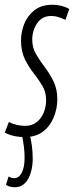

<svg xmlns="http://www.w3.org/2000/svg" viewBox="-39 -564 310 804"><path d="M-19 -9 -2 -53Q30 -37 67 -37Q95 -37 114.5 -52.5Q134 -68 144 -92.5Q154 -117 154 -144Q154 -179 138 -205.5Q122 -232 101.5 -258Q81 -284 65 -316.5Q49 -349 49 -395Q49 -430 62.5 -464Q76 -498 105 -521Q134 -544 179 -544Q201 -544 220 -539Q239 -534 251 -526L235 -481Q222 -487 207 -492Q192 -497 175 -497Q137 -497 116.5 -466.5Q96 -436 96 -398Q96 -365 111.5 -338Q127 -311 148 -283.5Q169 -256 185 -223.5Q201 -191 201 -149Q201 -109 186 -72.5Q171 -36 141 -13Q111 10 65 10Q15 10 -19 -9ZM-14 210 -3 175Q9 182 20 182Q40 182 52 159.5Q64 137 64 96Q64 73 61 49Q58 25 52 -2H85Q98 47 98 101Q98 131 90 158.5Q82 186 65.5 203Q49 220 24 220Q14 220 4.5 218Q-5 216 -14 210Z"/></svg>

Font: Georama ExtraCondensed Light
Style: Italic
Weight: 300
Width: 2
Italic angle: -9°
Designer: Jean-Baptiste Levee
Foundry: Production Type
Version: Version 1.000